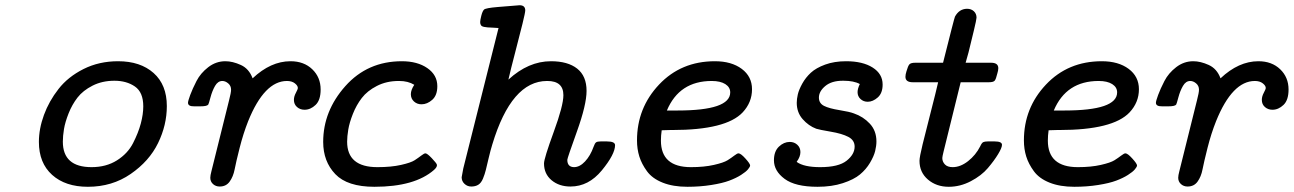

<svg xmlns="http://www.w3.org/2000/svg" viewBox="-20 -714 4986 740"><path d="M129.9 -167Q129.9 -217.8 149.4 -271Q168.9 -324.2 205.6 -371.1Q242.2 -418 302 -448Q361.8 -478 435.1 -478Q521 -478 572 -432.6Q623 -387.2 623 -305.2Q623 -231.9 589.1 -162.4Q555.2 -92.8 483.6 -43.5Q412.1 5.9 318.8 5.9Q231.9 5.9 180.9 -40Q129.9 -85.9 129.9 -167ZM222.2 -168Q222.2 -69.8 333 -69.8Q389.2 -69.8 430.7 -95.9Q472.2 -122.1 492.7 -162.1Q513.2 -202.1 522.7 -238Q532.2 -273.9 532.2 -304.2Q532.2 -358.4 500 -380.6Q467.8 -402.8 420.9 -402.8Q374 -402.8 336.9 -384Q299.8 -365.2 278.8 -338.1Q257.8 -311 244.4 -277.1Q231 -243.2 226.6 -216.6Q222.2 -189.9 222.2 -168Z M704.6 -317.9Q704.6 -324.7 713.1 -347.9Q721.7 -371.1 737.3 -401.6Q752.9 -432.1 782.7 -455.1Q812.5 -478 848.6 -478Q876.5 -478 908.2 -463.6Q939.9 -449.2 953.6 -412.1Q1023.4 -478 1099.6 -478Q1151.4 -478 1183.6 -447Q1215.8 -416 1215.8 -369.1Q1215.8 -328.1 1196.3 -309.6Q1176.8 -291 1153.8 -291Q1136.7 -291 1124.8 -301.5Q1112.8 -312 1112.8 -329.1Q1112.8 -342.3 1120.4 -356.2Q1127.9 -370.1 1127.9 -375Q1127.9 -383.8 1116.5 -392.8Q1105 -401.9 1085.9 -401.9Q999 -401.9 936.5 -247.1Q917.5 -199.2 903.6 -144Q889.6 -88.9 884.3 -61Q878.9 -33.2 865.2 -14.2Q851.6 4.9 826.7 4.9Q811.5 4.9 801 -4.6Q790.5 -14.2 790.5 -28.8Q790.5 -37.6 794.9 -54.2L862.8 -327.1Q870.6 -356.9 870.6 -368.2Q870.6 -383.3 859.6 -392.6Q848.6 -401.9 836.9 -401.9Q819.8 -401.9 808.8 -382.8Q797.9 -363.8 791.3 -338.9Q784.7 -314 782.7 -311Q777.8 -304.2 752.9 -304.2H728.5Q704.6 -303.7 704.6 -317.9Z M1225.6 -167Q1225.6 -286.1 1311 -382.1Q1396.5 -478 1528.8 -478Q1588.9 -478 1627.2 -451.4Q1665.5 -424.8 1665.5 -381.8Q1665.5 -346.7 1646 -329.3Q1626.5 -312 1604.5 -312Q1587.4 -312 1575.4 -323Q1563.5 -334 1563.5 -351.1Q1563.5 -367.2 1576.7 -387.2Q1552.7 -401.9 1518.6 -401.9Q1517.6 -401.9 1516.6 -401.9Q1469.7 -401.9 1432.6 -382.8Q1395.5 -363.8 1374.5 -336.4Q1353.5 -309.1 1340.1 -275.1Q1326.7 -241.2 1322.3 -214.6Q1317.9 -188 1317.9 -168Q1317.9 -69.8 1434.6 -69.8Q1487.8 -69.8 1525.6 -78.4Q1563.5 -86.9 1578.1 -96.4Q1592.8 -106 1603.8 -114.5Q1614.7 -123 1619.6 -123Q1626.5 -123 1644 -104.5Q1661.6 -85.9 1663.6 -80.1Q1666.5 -71.3 1652.8 -59.1Q1578.6 5.9 1422.9 5.9Q1318.8 5.9 1272.2 -43Q1225.6 -91.8 1225.6 -167Z M1759.3 -30.8Q1759.3 -31.7 1765.6 -64.9L1901.4 -606Q1892.6 -606.9 1879.6 -607.4Q1866.7 -607.9 1859.6 -608.4Q1852.5 -608.9 1845 -610.4Q1837.4 -611.8 1834 -616.5Q1830.6 -621.1 1830.6 -628.9Q1830.6 -635.7 1835 -653.3Q1839.4 -670.9 1845.5 -677Q1851.6 -683.1 1898.4 -687Q1938.5 -689.9 1971.7 -692.9Q1973.6 -692.9 1977.5 -693.4Q1981.4 -693.8 1982.4 -693.8Q2004.4 -693.8 2004.4 -673.8Q2004.4 -666 1993.9 -623Q1983.4 -580.1 1965.8 -512.9Q1948.2 -445.8 1939.5 -407.2Q2016.6 -478 2103.5 -478Q2168.5 -478 2204.6 -449.5Q2240.7 -420.9 2240.7 -363.8Q2240.7 -310.5 2203.6 -207.3Q2166.5 -104 2166.5 -98.1Q2166.5 -70.3 2192.4 -69.8Q2214.4 -69.8 2234.9 -91.8Q2255.4 -113.8 2267.6 -147.9Q2272.5 -162.1 2277.6 -165.5Q2282.7 -168.9 2294.4 -168.9H2319.3Q2350.1 -168.9 2350.6 -154.8Q2350.6 -119.6 2299.6 -57.4Q2248.5 4.9 2178.7 4.9Q2134.8 4.9 2105.7 -19.5Q2076.7 -43.9 2076.7 -84Q2076.7 -103 2114 -205.1Q2151.4 -307.1 2151.4 -347.2Q2151.4 -401.9 2089.4 -401.9Q2088.9 -401.9 2088.4 -401.9Q1951.2 -401.9 1877.4 -157.2Q1870.6 -135.3 1863.5 -105.2Q1856.4 -75.2 1852.5 -59.1Q1848.6 -43 1841.6 -25.9Q1834.5 -8.8 1823.5 -2Q1812.5 4.9 1796.4 4.9Q1781.2 4.9 1770.3 -5.4Q1759.3 -15.6 1759.3 -30.8Z M2435.1 -172.9Q2435.1 -297.9 2520 -387.9Q2605 -478 2735.4 -478Q2799.3 -478 2838.9 -448.5Q2878.4 -418.9 2878.4 -370.1Q2878.4 -319.3 2842.3 -280.8Q2778.3 -212.9 2571.3 -212.9H2563Q2557.1 -212.9 2546.1 -212.4Q2535.2 -211.9 2530.3 -211.9Q2527.3 -191.9 2527.3 -171.9Q2527.3 -69.8 2643.1 -69.8Q2693.8 -69.8 2731.4 -78.4Q2769 -86.9 2784.2 -96.4Q2799.3 -106 2810.3 -114.5Q2821.3 -123 2826.2 -123Q2835 -123 2853 -103Q2871.1 -83 2871.1 -76.2Q2871.1 -71.3 2863 -61.5Q2855 -51.8 2836.2 -39.8Q2817.4 -27.8 2790.8 -17.8Q2764.2 -7.8 2721.2 -1Q2678.2 5.9 2629.4 5.9Q2574.2 5.9 2534.2 -10Q2494.1 -25.9 2473.6 -54Q2453.1 -82 2444.1 -110.8Q2435.1 -139.6 2435.1 -172.9ZM2550.3 -288.1H2591.3Q2794.4 -288.1 2794.4 -357.9Q2794.4 -377.9 2775.4 -389.9Q2756.3 -401.9 2723.1 -401.9Q2598.1 -401.9 2550.3 -288.1Z M2962.9 -96.2Q2962.9 -130.4 2981.9 -148.7Q3001 -167 3023.9 -167Q3041 -167 3053 -156Q3064.9 -145 3064.9 -127.9Q3064.9 -109.9 3050.8 -90.8V-89.8Q3078.6 -69.8 3141.1 -69.8Q3211.9 -69.8 3242.9 -94.5Q3273.9 -119.1 3273.9 -148.9Q3273.9 -173.8 3249.5 -186.5Q3225.1 -199.2 3181.6 -206.5Q3138.2 -213.9 3126 -217.8Q3096.2 -229 3073.5 -254.9Q3050.8 -280.8 3050.8 -317.9Q3050.8 -332 3054.9 -350.1Q3059.1 -368.2 3072 -391.6Q3085 -415 3105 -433.6Q3125 -452.1 3160.4 -465.1Q3195.8 -478 3241.2 -478Q3305.2 -478 3343.5 -453.6Q3381.8 -429.2 3381.8 -388.2Q3381.8 -355 3363 -338.4Q3344.2 -321.8 3324.2 -321.8Q3308.1 -321.8 3296.6 -332.3Q3285.2 -342.8 3285.2 -358.9Q3285.2 -372.1 3293.9 -390.1Q3271 -402.8 3231 -402.8Q3229.5 -402.8 3228 -402.8Q3185.1 -402.8 3160.6 -382.3Q3136.2 -361.8 3136.2 -337.9Q3136.2 -315.9 3156 -305.9Q3175.8 -295.9 3215.3 -289.6Q3254.9 -283.2 3271 -276.9Q3307.1 -264.6 3332.5 -237.3Q3357.9 -210 3357.9 -168.9Q3357.9 -151.9 3353 -131.8Q3348.1 -111.8 3333 -86.4Q3317.9 -61 3294.4 -41.5Q3271 -22 3228.5 -8.1Q3186 5.9 3130.9 5.9Q3044.9 5.9 3003.9 -24.7Q2962.9 -55.2 2962.9 -96.2Z M3469.7 -418Q3469.7 -426.8 3473.6 -439Q3479.5 -460 3485.1 -466.1Q3490.7 -472.2 3507.8 -472.2H3614.7Q3657.7 -644 3660.6 -649.9Q3676.8 -679.7 3707 -680.2Q3723.1 -680.2 3733.4 -670.7Q3743.7 -661.1 3743.7 -646Q3743.7 -639.2 3733.2 -595.5Q3722.7 -551.8 3712.9 -512.2L3701.7 -472.2H3799.8Q3827.6 -472.2 3827.6 -451.2Q3827.6 -442.4 3823.7 -430.2Q3818.8 -409.2 3813.7 -403.1Q3808.6 -397 3791 -397H3682.6L3616.7 -129.9Q3611.8 -109.9 3611.8 -105Q3611.8 -90.8 3621.8 -80.3Q3631.8 -69.8 3651.9 -69.8Q3681.6 -69.8 3711.2 -93Q3740.7 -116.2 3757.8 -149.9Q3763.7 -163.1 3769.3 -166Q3774.9 -168.9 3786.6 -168.9H3814Q3841.8 -168.9 3841.8 -155.8Q3841.8 -144.5 3826.9 -119.9Q3812 -95.2 3787.4 -66.2Q3762.7 -37.1 3721.7 -15.6Q3680.7 5.9 3636.7 5.9Q3588.9 5.9 3556.4 -22Q3523.9 -49.8 3523.9 -94.2Q3523.9 -108.4 3535.9 -157.7Q3547.9 -207 3567.4 -282.5Q3586.9 -357.9 3595.7 -397H3498Q3469.7 -397 3469.7 -418Z M3926.3 -172.9Q3926.3 -297.9 4011.2 -387.9Q4096.2 -478 4226.6 -478Q4290.5 -478 4330.1 -448.5Q4369.6 -418.9 4369.6 -370.1Q4369.6 -319.3 4333.5 -280.8Q4269.5 -212.9 4062.5 -212.9H4054.2Q4048.3 -212.9 4037.4 -212.4Q4026.4 -211.9 4021.5 -211.9Q4018.6 -191.9 4018.6 -171.9Q4018.6 -69.8 4134.3 -69.8Q4185.1 -69.8 4222.7 -78.4Q4260.3 -86.9 4275.4 -96.4Q4290.5 -106 4301.5 -114.5Q4312.5 -123 4317.4 -123Q4326.2 -123 4344.2 -103Q4362.3 -83 4362.3 -76.2Q4362.3 -71.3 4354.2 -61.5Q4346.2 -51.8 4327.4 -39.8Q4308.6 -27.8 4282 -17.8Q4255.4 -7.8 4212.4 -1Q4169.4 5.9 4120.6 5.9Q4065.4 5.9 4025.4 -10Q3985.4 -25.9 3964.8 -54Q3944.3 -82 3935.3 -110.8Q3926.3 -139.6 3926.3 -172.9ZM4041.5 -288.1H4082.5Q4285.6 -288.1 4285.6 -357.9Q4285.6 -377.9 4266.6 -389.9Q4247.6 -401.9 4214.4 -401.9Q4089.4 -401.9 4041.5 -288.1Z M4435.1 -317.9Q4435.1 -324.7 4443.6 -347.9Q4452.1 -371.1 4467.8 -401.6Q4483.4 -432.1 4513.2 -455.1Q4543 -478 4579.1 -478Q4606.9 -478 4638.7 -463.6Q4670.4 -449.2 4684.1 -412.1Q4753.9 -478 4830.1 -478Q4881.8 -478 4914.1 -447Q4946.3 -416 4946.3 -369.1Q4946.3 -328.1 4926.8 -309.6Q4907.2 -291 4884.3 -291Q4867.2 -291 4855.2 -301.5Q4843.3 -312 4843.3 -329.1Q4843.3 -342.3 4850.8 -356.2Q4858.4 -370.1 4858.4 -375Q4858.4 -383.8 4846.9 -392.8Q4835.4 -401.9 4816.4 -401.9Q4729.5 -401.9 4667 -247.1Q4647.9 -199.2 4634 -144Q4620.1 -88.9 4614.7 -61Q4609.4 -33.2 4595.7 -14.2Q4582 4.9 4557.1 4.9Q4542 4.9 4531.5 -4.6Q4521 -14.2 4521 -28.8Q4521 -37.6 4525.4 -54.2L4593.3 -327.1Q4601.1 -356.9 4601.1 -368.2Q4601.1 -383.3 4590.1 -392.6Q4579.1 -401.9 4567.4 -401.9Q4550.3 -401.9 4539.3 -382.8Q4528.3 -363.8 4521.7 -338.9Q4515.1 -314 4513.2 -311Q4508.3 -304.2 4483.4 -304.2H4459Q4435.1 -303.7 4435.1 -317.9Z"/></svg>

Font: CMU Concrete
Style: BoldItalic
Weight: 700
Italic angle: -14.04°
Version: Version 0.7.0